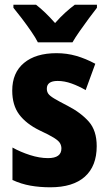

<svg xmlns="http://www.w3.org/2000/svg" viewBox="-20 -786 461 816"><path d="M391 -165Q391 -80 340.5 -35Q290 10 194 10Q149 10 109.5 3Q70 -4 33 -21V-159Q67 -140 107.5 -127Q148 -114 184 -114Q241 -114 241 -155Q241 -167 235 -177.5Q229 -188 209 -200.5Q189 -213 148 -232Q91 -260 61.5 -299.5Q32 -339 32 -401Q32 -477 82 -518.5Q132 -560 220 -560Q264 -560 304 -548.5Q344 -537 385 -515L344 -403Q315 -420 284.5 -431Q254 -442 225 -442Q179 -442 179 -409Q179 -397 185 -388Q191 -379 210 -367.5Q229 -356 268 -336Q324 -307 357.5 -269Q391 -231 391 -165ZM141 -606Q131 -626 112 -653.5Q93 -681 72.5 -708Q52 -735 37 -753V-766H133Q172 -736 214 -688Q237 -714 257.5 -732.5Q278 -751 298 -766H392V-753Q377 -734 357.5 -707.5Q338 -681 319 -654Q300 -627 288 -606Z"/></svg>

Font: Noto Sans Arabic Cond ExtBd
Style: Regular
Weight: 800
Width: 3
Designer: Monotype Design Team, Nadine Chahine, Nizar Qandah and Khaled Hosny
Foundry: Monotype Imaging Inc.
Version: Version 2.012; ttfautohint (v1.8.4.7-5d5b)